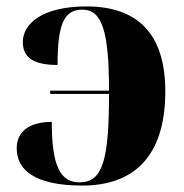

<svg xmlns="http://www.w3.org/2000/svg" viewBox="-20 -569 571 597"><path d="M236 8C387 8 494 -73 494 -285C494 -469 403 -549 249 -549C109 -549 51 -494 51 -438C51 -391 83 -367 159 -367C159 -494 179 -539 236 -539C297 -539 319 -473 319 -287H136V-277H319C319 -74 300 -2 228 -2C168 -2 141 -51 141 -190C70 -190 32 -159 32 -108C32 -45 81 8 236 8Z"/></svg>

Font: Noto Serif Display ExtraBold
Style: Regular
Weight: 800
Designer: Monotype Design Team
Foundry: Monotype Imaging Inc.
Version: Version 2.009